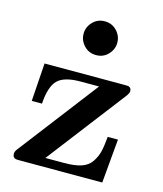

<svg xmlns="http://www.w3.org/2000/svg" viewBox="-106 -773 722 852"><g transform="rotate(15 255.5 -347.0)"><path d="M32 -22Q32 -33 41 -44L320 -408H235Q159 -408 129.5 -377.5Q100 -347 95 -269H48L60 -444H427Q439 -444 444 -443.5Q449 -443 454 -438Q459 -433 459 -423Q459 -415 449 -401L172 -40H258Q306 -40 336.5 -50Q367 -60 383 -84Q399 -108 405 -133Q411 -158 415 -202H462L444 0H64Q52 0 46.5 -1Q41 -2 36.5 -7Q32 -12 32 -22ZM193 -617Q193 -647 215 -670.5Q237 -694 270 -694Q304 -694 326 -670.5Q348 -647 348 -616Q348 -586 326 -562.5Q304 -539 271 -539Q237 -539 215 -562.5Q193 -586 193 -617Z"/></g></svg>

Font: CMU Serif
Style: Bold
Weight: 700
Version: Version 0.7.0